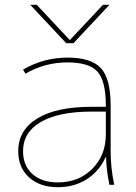

<svg xmlns="http://www.w3.org/2000/svg" viewBox="-20 -770 567 800"><path d="M106 -750H133L270 -604H272L409 -750H436L286 -590H256ZM422 -115H420Q394 -57 342 -23.5Q290 10 221 10Q146 10 101 -31Q56 -72 56 -140Q56 -228 135.5 -276.5Q215 -325 361 -325H421V-330Q421 -432 386.5 -471Q352 -510 261 -510Q167 -510 86 -463L76 -480Q162 -530 261 -530Q360 -530 400.5 -486Q441 -442 441 -330V-140Q441 -70 456 0H436Q423 -62 422 -115ZM76 -140Q76 -80 115 -45Q154 -10 221 -10Q308 -10 364.5 -66.5Q421 -123 421 -210V-305H361Q225 -305 150.5 -262Q76 -219 76 -140Z"/></svg>

Font: Mplus 1p Thin
Style: Regular
Weight: 250
Version: Version 1.061